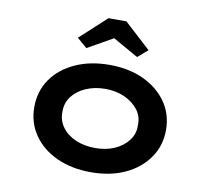

<svg xmlns="http://www.w3.org/2000/svg" viewBox="-84 -865 1052 969"><g transform="rotate(10 441.5 -380.5)"><path d="M442 10Q343 10 266.5 -25Q190 -60 147 -122.5Q104 -185 104 -265Q104 -346 147 -408Q190 -470 266.5 -505Q343 -540 442 -540Q541 -540 616.5 -505Q692 -470 735.5 -408Q779 -346 779 -265Q779 -185 735.5 -122.5Q692 -60 616.5 -25Q541 10 442 10ZM442 -114Q497 -114 540.5 -133Q584 -152 610.5 -186.5Q637 -221 635 -265Q637 -310 610.5 -344Q584 -378 540.5 -397.5Q497 -417 442 -417Q387 -417 342.5 -397.5Q298 -378 272.5 -344Q247 -310 248 -265Q247 -221 272.5 -186.5Q298 -152 342.5 -133Q387 -114 442 -114ZM311 -603 260 -647 395 -771H487L622 -647L571 -603L426 -685H456Z"/></g></svg>

Font: Lexend Peta SemiBold
Style: Regular
Weight: 600
Designer: Bonnie Shaver-Troup, Thomas Jockin
Foundry: Lexend
Version: Version 1.007